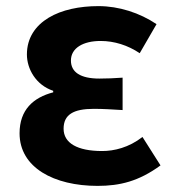

<svg xmlns="http://www.w3.org/2000/svg" viewBox="-20 -594 568 628"><path d="M139 -536C96 -510 68 -470 68 -416C68 -369 97 -316 154 -297V-292C89 -275 44 -235 44 -158C44 -102 72 -59 118 -30C164 -1 228 14 299 14C372 14 434 -1 505 -53L446 -146C401 -111 353 -100 314 -100C233 -100 188 -126 188 -173C188 -219 220 -238 287 -238C317 -238 348 -236 381 -234V-340C355 -338 328 -337 305 -337C243 -337 212 -358 212 -396C212 -437 252 -460 309 -460C354 -460 398 -446 437 -420L492 -515C437 -552 369 -574 302 -574C240 -574 182 -562 139 -536Z"/></svg>

Font: GenSekiGothic2 TW B
Style: Regular
Weight: 700
Version: Version 2.100;PS 2.1;hotconv 16.6.51;makeotf.lib2.5.65220 DE